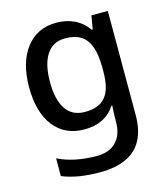

<svg xmlns="http://www.w3.org/2000/svg" viewBox="-116 -640 852 972"><g transform="rotate(-15 310.0 -154.5)"><path d="M269 -549Q321 -549 363 -529Q405 -509 434 -468H439L451 -539H537V7Q537 83 510 135Q483 187 427.5 213.5Q372 240 288 240Q230 240 181 232Q132 224 91 207V114Q133 135 184.5 145.5Q236 156 294 156Q360 156 396 118.5Q432 81 432 13V-5Q432 -18 433 -39.5Q434 -61 435 -71H431Q403 -29 362.5 -9.5Q322 10 269 10Q167 10 109.5 -63.5Q52 -137 52 -268Q52 -398 110 -473.5Q168 -549 269 -549ZM291 -461Q249 -461 220 -438.5Q191 -416 176 -373Q161 -330 161 -267Q161 -173 194.5 -124Q228 -75 293 -75Q331 -75 357.5 -85Q384 -95 401.5 -116Q419 -137 427.5 -169.5Q436 -202 436 -248V-268Q436 -337 420.5 -379.5Q405 -422 373 -441.5Q341 -461 291 -461Z"/></g></svg>

Font: Noto Sans Armenian Medium
Style: Regular
Weight: 500
Designer: Monotype Design Team
Foundry: Monotype Imaging Inc.
Version: Version 2.007